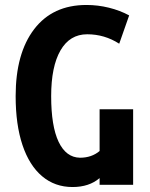

<svg xmlns="http://www.w3.org/2000/svg" viewBox="-20 -744 605 773"><path d="M43 -357Q43 -529 117.5 -626.5Q192 -724 328 -724Q374 -724 418.5 -713Q463 -702 500 -682L460 -568Q401 -606 331 -606Q261 -606 223.5 -541Q186 -476 186 -357Q186 -236 216 -173Q246 -110 302 -109Q349 -109 381 -136V-304H516V0H381V-27Q339 9 272 9Q201 9 149.5 -34.5Q98 -78 70.5 -160Q43 -242 43 -357Z"/></svg>

Font: Noto Sans Georgian Bold Cond
Style: Regular
Weight: 700
Width: 3
Designer: Monotype Design team
Foundry: Monotype Imaging Inc.
Version: Version 1.000